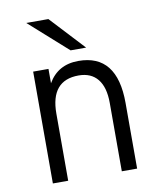

<svg xmlns="http://www.w3.org/2000/svg" viewBox="-82 -798 725 864"><g transform="rotate(-10 280.0 -366.0)"><path d="M89.5 0V-511H159.5V-445.5Q204 -523 298 -523Q474.5 -523 474.5 -300V0H404.5V-312.5Q404.5 -384 374.5 -421.2Q344.5 -458.5 287.5 -458.5Q159.5 -458.5 159.5 -306.5V0ZM272 -576 97 -732H198L343 -576Z"/></g></svg>

Font: Overpass Light
Style: Regular
Weight: 300
Designer: Delve Withrington, Dave Bailey, Thomas Jockin
Foundry: Delve Fonts LLC
Version: Version 4.000; ttfautohint (v1.8.3)